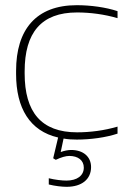

<svg xmlns="http://www.w3.org/2000/svg" viewBox="-20 -529 509 740"><path d="M42 -256V-244C42 -112 95 -24 204 1L185 81L195 87C216 77 234 72 247 72C281 72 303 89 303 117C303 148 277 167 236 167C219 167 192 164 168 158V182C192 188 219 191 237 191C295 191 331 162 331 115C331 75 301 49 254 49C243 49 227 52 214 57L225 5C241 8 258 9 276 9C329 9 388 1 433 -14V-41C382 -26 328 -19 277 -19C139 -19 75 -97 75 -246V-254C75 -403 139 -481 277 -481C327 -481 382 -474 433 -459V-486C388 -501 329 -509 276 -509C119 -509 42 -415 42 -256Z"/></svg>

Font: LT Wave Alt Thin
Style: Regular
Weight: 100
Designer: Daniel Lyons
Version: Version 2.5 (Glyphs App)